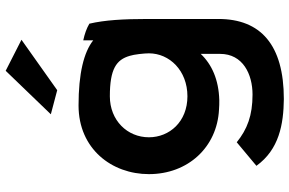

<svg xmlns="http://www.w3.org/2000/svg" viewBox="-196 -612 1044 693"><g transform="rotate(-90 326.5 -266.0)"><path d="M260 -605 347 -582 529 -711 417 -768ZM325 -112C233 -112 177 -177 177 -251C177 -329 238 -392 325 -392C423 -392 457 -369 471 -320C476 -305 480 -268 480 -251C480 -177 418 -112 325 -112ZM604 0V-257C604 -343 600 -411 587 -466C570 -476 550 -483 527 -488V-452C484 -486 407 -505 292 -505C135 -505 44 -385 44 -251C44 -110 141 -5 277 2C289 3 299 3 311 3C385 1 440 -24 478 -64V6C478 88 405 123 331 123C256 123 206 104 159 66L74 137C133 219 224 235 315 236C511 236 604 152 604 0Z"/></g></svg>

Font: Bluebird
Style: Ext
Weight: 400
Designer: Jasper
Foundry: Cannot Into Space Fonts
Version: Version 0.98